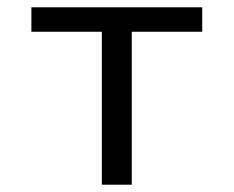

<svg xmlns="http://www.w3.org/2000/svg" viewBox="-20 -506 640 526"><path d="M259 0V-419H66V-486H534V-419H341V0Z"/></svg>

Font: Source Code Pro
Style: Regular
Weight: 400
Monospace: yes
Designer: Paul D. Hunt, Teo Tuominen
Foundry: Adobe Systems Incorporated
Version: Version 2.030;PS 1.000;hotconv 16.6.51;makeotf.lib2.5.65220